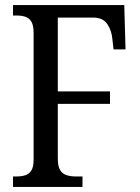

<svg xmlns="http://www.w3.org/2000/svg" viewBox="-20 -734 549 754"><path d="M31 0V-41H44Q65 -41 80 -46Q95 -51 103.5 -65Q112 -79 112 -108V-605Q112 -634 103.5 -648.5Q95 -663 80 -668Q65 -673 47 -673H31V-714H468L473 -540H426L421 -583Q418 -615 401 -640Q384 -665 345 -665H207V-375H412V-326H207V-112Q207 -82 215.5 -67Q224 -52 240.5 -46.5Q257 -41 277 -41H304V0Z"/></svg>

Font: Noto Serif Condensed
Style: Regular
Weight: 400
Width: 3
Designer: Monotype Design Team
Foundry: Monotype Imaging Inc.
Version: Version 2.015